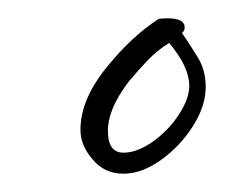

<svg xmlns="http://www.w3.org/2000/svg" viewBox="-20 -541 246 210"><path d="M115 -351Q94 -351 81 -367Q68 -382 68 -399Q68 -433 98 -469Q124 -501 153 -520Q156 -521 163 -521Q182 -521 182 -511Q182 -507 179 -505Q188 -492 196.5 -478Q205 -464 205 -446Q205 -425 191 -403Q177 -381 156 -366Q135 -351 115 -351ZM115 -374Q130 -374 147 -386Q164 -398 175.5 -415.5Q187 -433 187 -447Q187 -468 165 -494Q152 -486 141.5 -475Q131 -464 121 -452Q98 -422 98 -398Q98 -374 115 -374Z"/></svg>

Font: Square Peg
Style: Regular
Weight: 400
Designer: Robert E. Leuschke
Foundry: Robert E. Leuschke
Version: Version 1.010; ttfautohint (v1.8.4.7-5d5b)